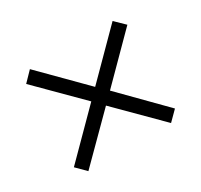

<svg xmlns="http://www.w3.org/2000/svg" viewBox="-86 -634 586 560"><g transform="rotate(-30 207.5 -354.0)"><path d="M347 -526 207 -385 68 -525 37 -493 176 -354 36 -213 67 -182 207 -322 346 -183 377 -214 239 -354 379 -495Z"/></g></svg>

Font: Noto Sans Arabic ExtCond Light
Style: Regular
Weight: 300
Width: 2
Designer: Monotype Design Team, Nadine Chahine, Nizar Qandah and Khaled Hosny
Foundry: Monotype Imaging Inc.
Version: Version 2.012